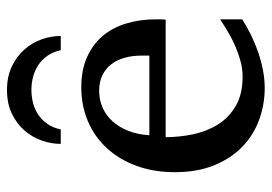

<svg xmlns="http://www.w3.org/2000/svg" viewBox="-130 -608 751 530"><g transform="rotate(-90 245.0 -343.5)"><path d="M456.1 -49.8Q435.1 -36.6 412.4 -25.4Q389.6 -14.2 365.5 -5.9Q341.3 2.4 316.4 7.3Q291.5 12.2 266.1 12.2Q220.7 12.2 178.7 -3.2Q136.7 -18.6 104.7 -49.3Q72.8 -80.1 53.5 -126.7Q34.2 -173.3 34.2 -235.8Q34.2 -294.4 51.8 -342Q69.3 -389.6 100.6 -423.6Q131.8 -457.5 174.8 -475.8Q217.8 -494.1 269 -494.1Q315.4 -494.1 350.6 -478.8Q385.7 -463.4 409.2 -436.3Q432.6 -409.2 444.3 -371.3Q456.1 -333.5 456.1 -289.1V-275.9Q456.1 -268.1 455.1 -261.2H130.9Q130.9 -223.1 138.9 -185.1Q147 -147 166 -116.7Q185.1 -86.4 217.3 -67.6Q249.5 -48.8 297.9 -48.8Q319.3 -48.8 340.3 -54.4Q361.3 -60.1 381.6 -68.8Q401.9 -77.6 420.4 -88.6Q439 -99.6 456.1 -110.8ZM356 -328.1Q356 -353 350.1 -374.3Q344.2 -395.5 332.3 -411.1Q320.3 -426.8 302 -435.8Q283.7 -444.8 258.8 -444.8Q233.9 -444.8 212.4 -435.3Q190.9 -425.8 174.6 -407.7Q158.2 -389.6 148.2 -364Q138.2 -338.4 136.2 -306.2H356ZM371.1 -550.8Q366.2 -572.3 355.5 -587.6Q344.7 -603 329.8 -612.8Q314.9 -622.6 297.4 -627.2Q279.8 -631.8 261.2 -631.8Q242.7 -631.8 225.1 -627.2Q207.5 -622.6 192.9 -612.8Q178.2 -603 167.5 -587.6Q156.7 -572.3 152.3 -550.8H112.3Q112.3 -577.1 121.6 -603.5Q130.9 -629.9 149.4 -651.1Q168 -672.4 195.8 -685.8Q223.6 -699.2 261.2 -699.2Q298.3 -699.2 326.2 -685.8Q354 -672.4 372.8 -651.1Q391.6 -629.9 400.9 -603.5Q410.2 -577.1 410.2 -550.8Z"/></g></svg>

Font: Charis SIL Phon
Style: Regular
Weight: 400
Foundry: SIL International
Version: Version 5.000